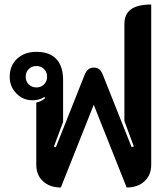

<svg xmlns="http://www.w3.org/2000/svg" viewBox="-20 -823 743 852"><path d="M141 -92V-368Q160 -371 180 -387L177 -393Q155 -378 124 -378Q82 -378 52.5 -408.5Q23 -439 23 -482Q23 -532 56 -562.5Q89 -593 142 -593Q200 -593 230 -561Q260 -529 260 -468V-282L219 -172L228 -170L356 -492Q363 -508 372.5 -515.5Q382 -523 396 -523Q411 -523 420 -516Q429 -509 436 -492L564 -170L574 -173L532 -286V-716Q532 -760 561 -781.5Q590 -803 651 -803V-92Q651 -46 621 -18.5Q591 9 542 9L396 -358L250 9Q201 9 171 -18.5Q141 -46 141 -92ZM189 -482Q189 -503 175.5 -516.5Q162 -530 142 -530Q121 -530 107.5 -516.5Q94 -503 94 -482Q94 -462 107.5 -448.5Q121 -435 142 -435Q162 -435 175.5 -448.5Q189 -462 189 -482Z"/></svg>

Font: K2D
Style: Bold
Weight: 700
Designer: Katatrad Aksorn Co.,Ltd.
Foundry: Cadson Demak Co.,Ltd.
Version: Version 1.000; ttfautohint (v1.6)